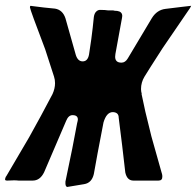

<svg xmlns="http://www.w3.org/2000/svg" viewBox="-49 -745 774 757"><path d="M219 -8H217Q210 -8 209 -20V-29Q240 -175 255 -259Q258 -270 258 -274Q258 -291 237 -291Q221 -291 212 -269L125 -66Q109 -33 80 -33H24Q17 -34 6 -34L-20 -33Q-29 -33 -29 -37Q-29 -42 -26 -48L-25 -50V-49L66 -204Q113 -288 158 -374Q168 -396 168 -417Q168 -431 164 -443L129 -551Q70 -706 69 -716Q69 -722 72 -722L79 -721Q123 -715 168 -711Q198 -706 209 -673L250 -528Q258 -503 277 -503Q297 -503 302 -530L311 -591Q317 -636 321 -678Q323 -692 330 -699Q337 -706 345 -706Q366 -706 377 -704H397Q403 -702 413 -702Q433 -699 433 -682Q433 -678 429 -658L406 -532L405 -521Q405 -510 411 -504Q417 -498 430 -498Q445 -498 455 -515L550 -674Q570 -706 603.5 -710Q637 -714 669 -718Q701 -722 704 -722L705 -725Q705 -721 700 -713L592 -555Q534 -465 520.5 -442.5Q507 -420 507 -394Q507 -385 510 -374L509 -375L524 -305L548 -207L590 -58Q591 -55 591 -48Q591 -33 576 -33H477Q452 -33 445 -65Q433 -172 419 -281Q419 -302 396 -303Q371 -303 359 -262Q332 -123 321 -59Q313 -24 283 -19L223 -9Q220 -9 219 -8Z"/></svg>

Font: Bangerz
Style: Regular
Weight: 400
Designer: vernon adams
Foundry: Vernon Adams
Version: Version 2.10;February 7, 2025;FontCreator 13.0.0.2683 64-bit